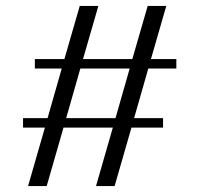

<svg xmlns="http://www.w3.org/2000/svg" viewBox="-20 -630 670 650"><path d="M250 -610 198 -430H98V-398H189L141 -230H58V-198H132L75 0H138L195 -198H362L305 0H368L425 -198H532V-230H434L482 -398H577V-430H491L543 -610H480L428 -430H261L313 -610ZM204 -230 252 -398H419L371 -230Z"/></svg>

Font: Sprat Condesed
Style: Regular
Weight: 400
Width: 3
Designer: Ethan Nakache
Foundry: Collletttivo
Version: Version 2.000;Glyphs 3.2 (3217)